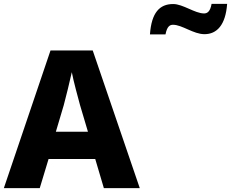

<svg xmlns="http://www.w3.org/2000/svg" viewBox="-20 -980 1203 1000"><path d="M761 -801H842C850 -843 865 -851 881 -851C929 -851 987 -802 1045 -802C1109 -802 1155 -849 1163 -960H1082C1075 -919 1059 -910 1043 -910C995 -910 933 -959 882 -959C811 -959 769 -914 761 -801ZM521 0H708L463 -717H243L0 0H187L233 -152H476ZM397 -432 438 -294H271L312 -432C323 -474 344 -557 354 -604C362 -560 388 -465 397 -432Z"/></svg>

Font: Noto Sans Thai Looped ExtraBold
Style: Regular
Weight: 800
Designer: Cadson Demak Team
Foundry: Cadson Demak Co., Ltd.
Version: Version 1.001